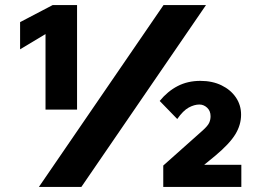

<svg xmlns="http://www.w3.org/2000/svg" viewBox="-20 -735 993 755"><path d="M300 0H133L623 -715H790ZM929 0H622V-84L777 -222Q797 -240 802.5 -252Q808 -264 808 -278Q808 -299 794.5 -311.5Q781 -324 764 -324Q744 -324 722 -312Q700 -300 677 -267L608 -338Q639 -376 678.5 -396.5Q718 -417 768 -417Q815 -417 851 -399.5Q887 -382 907.5 -352Q928 -322 928 -284Q928 -244 905.5 -207Q883 -170 827 -123L783 -87H929ZM187 -715H283V-304H159V-601L59 -541V-648Z"/></svg>

Font: Wix Madefor Text ExtraBold
Style: Regular
Weight: 800
Designer: Dalton Maag Ltd
Foundry: Dalton Maag Ltd
Version: Version 3.100